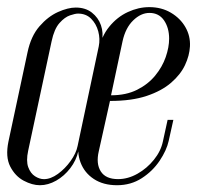

<svg xmlns="http://www.w3.org/2000/svg" viewBox="-35 -520 586 544"><path d="M244.8 -388.6Q249.1 -409.6 243.4 -431.1Q237.6 -452.5 223.2 -467Q208.8 -481.5 186 -481.5Q178.2 -481.5 163.4 -476.5Q148.5 -471.5 133.6 -454.8Q118.6 -438 111.2 -403L44.8 -92.9Q38.6 -64.1 45 -46.4Q51.4 -28.8 64.2 -20.6Q77.1 -12.4 89.5 -12.4Q108.5 -12.4 129 -27.2Q149.5 -42.1 165.1 -63.9Q180.8 -85.8 184.9 -106.5ZM187 -92Q181.1 -65.5 164.1 -43.4Q147.1 -21.2 124.2 -8.2Q101.2 4.8 78 4.8Q56.4 4.8 32.2 -8Q8.1 -20.8 -6 -48.2Q-20.1 -75.6 -11 -119.2L43 -371.8Q52.6 -417.5 76.7 -445.3Q100.8 -473.1 129.2 -485.9Q157.6 -498.6 179.6 -498.6Q207 -498.6 225.2 -484.4Q243.5 -470.1 251 -448.5Q258.5 -426.9 253.8 -402.6ZM189.4 -122 243.2 -374.8Q252 -416.8 274.6 -444.4Q297.2 -472.1 327.3 -485.9Q357.4 -499.8 387.9 -499.8Q422.5 -499.8 449.2 -484Q475.9 -468.2 490.3 -443.1Q504.8 -417.9 503.2 -388.6Q501.8 -362.4 489.2 -335.6Q476.6 -308.8 449.8 -285.6Q423 -262.4 380.5 -248.2Q338 -234 276.6 -234L244.9 -91.6Q236.6 -56.1 250.6 -34.3Q264.5 -12.5 299.5 -12.5Q327.6 -12.5 354.6 -27.8Q381.5 -43 401.1 -67.4Q420.8 -91.8 426.5 -119.1L439.9 -180.4H456.2L442.9 -120.6Q437.1 -94.2 417.4 -64.7Q397.6 -35.1 366.8 -15.2Q335.9 4.8 296.6 4.8Q257.8 4.8 231.1 -12.7Q204.5 -30.1 193.4 -59.2Q182.2 -88.4 189.4 -122ZM279.6 -250Q322.4 -250 353.4 -265.6Q384.4 -281.1 404.6 -305.7Q424.8 -330.2 434.5 -358.2Q444.2 -386.1 444.2 -410.5Q444.2 -441 429.8 -462.2Q415.2 -483.4 388.5 -483.4Q364.2 -483.4 342.4 -462.2Q320.5 -441 312.2 -403Z"/></svg>

Font: Emberly Black
Style: Italic
Weight: 900
Italic angle: -12°
Designer: Rajesh Rajput
Foundry: Rajesh Rajput
Version: Version 1.000